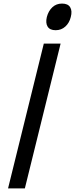

<svg xmlns="http://www.w3.org/2000/svg" viewBox="-20 -1054 420 1074"><path d="M319 -810 119 0H25L225 -810ZM376 -959Q368 -926 345.5 -905.5Q323 -885 291 -885Q259 -885 246.5 -905Q234 -925 242 -959Q251 -993 273 -1013.5Q295 -1034 327 -1034Q360 -1034 372.5 -1013.5Q385 -993 376 -959Z"/></svg>

Font: Sinkin Sans 400 Italic
Style: Italic
Weight: 400
Italic angle: -112°
Designer: Keith Bates
Foundry: K-Type
Version: Sinkin Sans (version 1.0)  by Keith Bates   •   © 2014   www